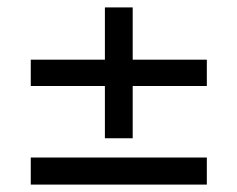

<svg xmlns="http://www.w3.org/2000/svg" viewBox="-20 -498 640 518"><path d="M263 -125V-266H63V-337H263V-478H338V-337H538V-266H338V-125ZM63 0V-73H538V0Z"/></svg>

Font: Rethink Sans
Style: Regular
Weight: 400
Designer: The Rethink Sans project authors (Hans Thiessen). DM Sans designed by Colophon Foundry.
Foundry: Rethink Communications LLC
Version: Version 1.001